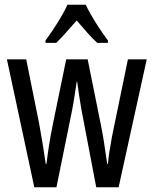

<svg xmlns="http://www.w3.org/2000/svg" viewBox="-20 -786 645 806"><path d="M340 -766H263C244 -723 207 -665 171 -616V-606H216C240 -629 271 -665 302 -700C332 -665 360 -632 388 -606H433V-616C400 -660 361 -721 340 -766ZM322 -325 384 0H478L596 -537H517L450 -212C441 -164 435 -124 433 -98H430C420 -170 411 -227 403 -264L348 -537H258L202 -265C189 -202 181 -146 175 -98H172C164 -155 154 -214 144 -269L90 -537H9L124 0H217L283 -325C290 -361 296 -404 302 -443H304C309 -406 315 -363 322 -325Z"/></svg>

Font: Noto Sans Thai Looped ExtraCondensed
Style: Regular
Weight: 400
Width: 2
Designer: Sasikarn Vongin, Ben Mitchell
Foundry: The Fontpad Ltd
Version: Version 1.001